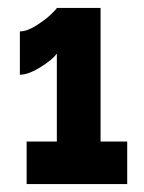

<svg xmlns="http://www.w3.org/2000/svg" viewBox="-20 -841 361 483"><path d="M300 -485V-378H47V-485H123V-706Q111 -690 81 -671.5Q51 -653 30 -653V-762Q48 -762 71.5 -777Q95 -792 108.5 -805Q122 -818 123 -821H233V-485Z"/></svg>

Font: Raleway-v4020 Black
Style: Regular
Weight: 900
Designer: Matt McInerney, Pablo Impallari, Rodrigo Fuenzalida
Foundry: Matt McInerney, Pablo Impallari, Rodrigo Fuenzalida
Version: Version 4.020;PS 004.020;hotconv 1.0.88;makeotf.lib2.5.64775